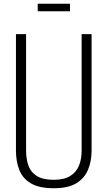

<svg xmlns="http://www.w3.org/2000/svg" viewBox="-20 -992 573 1023"><path d="M267 11Q188 11 144 -15.5Q100 -42 82.5 -87.5Q65 -133 65 -190V-810H119V-189Q119 -145 131.5 -109.5Q144 -74 176.5 -54Q209 -34 267 -34Q322 -34 354.5 -54.5Q387 -75 401 -110Q415 -145 415 -189V-810H468V-190Q468 -133 449 -87.5Q430 -42 386.5 -15.5Q343 11 267 11ZM181 -932V-972H353V-932Z"/></svg>

Font: Oswald ExtraLight
Style: Regular
Weight: 250
Designer: Vernon Adams
Foundry: Vernon Adams
Version: Version 4.100; ttfautohint (v1.8.1.43-b0c9)